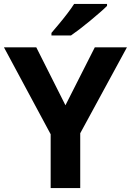

<svg xmlns="http://www.w3.org/2000/svg" viewBox="-20 -954 664 974"><path d="M312 -420 461 -714H624L387 -278V0H237V-273L0 -714H164ZM523 -924Q509 -910 486 -890Q463 -870 436.5 -848Q410 -826 384.5 -806.5Q359 -787 340 -774H241V-787Q257 -806 278.5 -831.5Q300 -857 321 -884.5Q342 -912 356 -934H523Z"/></svg>

Font: Noto Sans Gurmukhi
Style: Bold
Weight: 700
Designer: Jelle Bosma - Monotype Design Team
Foundry: Monotype Imaging Inc.
Version: Version 2.004; ttfautohint (v1.8.4.7-5d5b)